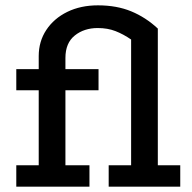

<svg xmlns="http://www.w3.org/2000/svg" viewBox="-20 -699 719 719"><path d="M571 -80H655V0H387V-80H471V-551Q442 -571 412.5 -582.5Q383 -594 346 -594Q295 -594 260 -566Q225 -538 225 -482V-440H349V-361H225V-80H315V0H41V-80H125V-361H41V-440H125V-489Q125 -544 153.5 -587Q182 -630 232 -654.5Q282 -679 347 -679Q417 -679 471.5 -656.5Q526 -634 571 -592Z"/></svg>

Font: Podkova SemiBold
Style: Regular
Weight: 600
Designer: Ilya Yudin
Foundry: Cyreal (www.cyreal.org)
Version: Version 2.103